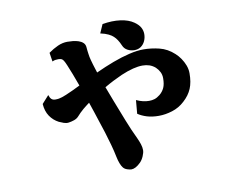

<svg xmlns="http://www.w3.org/2000/svg" viewBox="-79 -750 1157 936"><g transform="rotate(-10 500.0 -282.5)"><path d="M482.9 -641.1Q530.8 -649.4 571.3 -644Q611.8 -638.7 638.2 -620.1Q658.2 -606 666.5 -590.6Q674.8 -575.2 674.8 -558.1Q674.8 -540 667.7 -524.2Q660.6 -508.3 647 -498.5Q633.3 -488.8 613.8 -488.8Q596.7 -488.8 580.8 -497.1Q564.9 -505.4 558.1 -522Q544.4 -554.2 526.9 -569.8Q519 -577.6 503.7 -585.2Q488.3 -592.8 463.9 -598.1ZM298.8 -585.9Q311 -585.9 325.7 -584.5Q340.3 -583 353.8 -578.6Q367.2 -574.2 376.2 -565.7Q385.3 -557.1 386.2 -543Q387.2 -530.8 387.9 -525.1Q388.7 -519.5 390.1 -508.8Q391.1 -501.5 392.3 -494.9Q393.6 -488.3 396 -479.2Q398.4 -470.2 402.8 -455.1Q405.8 -444.8 409.2 -434.6Q412.6 -424.3 416 -413.1Q460.4 -433.6 503.9 -450Q547.4 -466.3 586.7 -475.6Q626 -484.9 657.2 -484.9Q696.3 -484.9 735.8 -475.1Q775.4 -465.3 808.1 -435.1Q821.3 -423.3 832.8 -406.7Q844.2 -390.1 851.6 -370.8Q858.9 -351.6 858.9 -331.1Q858.9 -286.6 845.9 -255.9Q833 -225.1 804.2 -199.2Q777.3 -174.3 742.9 -163.6Q708.5 -152.8 675.8 -152.8Q643.1 -152.8 617.4 -160.6Q591.8 -168.5 573.2 -181.2L579.1 -248Q597.2 -239.7 612.5 -236.3Q627.9 -232.9 642.1 -232.9Q656.2 -232.9 668.9 -236.8Q681.6 -240.7 695.8 -252Q711.4 -264.6 719.7 -282.5Q728 -300.3 728 -330.1Q728 -347.2 720.9 -361.1Q713.9 -375 702.1 -386.2Q688.5 -397.9 672.9 -403.1Q657.2 -408.2 639.2 -408.2Q618.2 -408.2 591.8 -401.6Q565.4 -395 532.2 -380.9Q511.2 -371.6 488.5 -360.1Q465.8 -348.6 443.4 -335.4Q456.5 -299.8 471.2 -262.2Q491.2 -210.9 511.2 -159.9Q531.2 -108.9 553.2 -63Q560.5 -47.4 565.7 -31.5Q570.8 -15.6 570.8 -2Q570.8 10.7 563.2 28.1Q555.7 45.4 544.9 56.2Q532.2 68.8 520.5 75Q508.8 81.1 499 81.1Q490.7 81.1 477.8 76.7Q464.8 72.3 458 63Q452.1 55.7 446.5 41.3Q440.9 26.9 437 7.8Q431.2 -21.5 422.1 -54.2Q413.1 -86.9 403.3 -118.2Q393.6 -149.4 384.8 -174.8Q376.5 -200.7 368.2 -225.8Q359.9 -251 351.6 -274.9Q342.8 -268.6 335 -262.2Q327.1 -255.9 319.8 -250Q310.5 -241.7 302.2 -233.9Q293.9 -226.1 287.1 -217.8Q278.8 -208.5 264.9 -203.6Q251 -198.7 236.8 -196.8Q225.1 -195.3 212.9 -199.7Q200.7 -204.1 189.9 -209Q163.6 -222.7 147 -247.3Q130.4 -272 127.9 -308.1L162.1 -346.2Q166.5 -332 173.6 -325.4Q180.7 -318.8 192.9 -318.8Q203.1 -318.8 210.4 -320.1Q217.8 -321.3 226.3 -324.2Q234.9 -327.1 247.1 -332Q262.7 -338.4 281.5 -347.2Q300.3 -356 319.8 -365.7Q308.1 -398.4 297.6 -425.5Q287.1 -452.6 278.8 -472.2Q271.5 -489.7 266.4 -497.6Q261.2 -505.4 255.4 -507.6Q249.5 -509.8 240.2 -509.8Q231.9 -509.8 225.6 -508.8Q219.2 -507.8 210.9 -503.9L204.1 -547.9Q227.1 -564.5 251 -575.2Q274.9 -585.9 298.8 -585.9Z"/></g></svg>

Font: BIZ UDMincho
Style: Bold
Weight: 700
Monospace: yes
Designer: TypeBank Co., Ltd.
Foundry: Morisawa Inc.
Version: Version 1.06